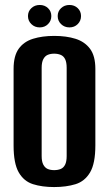

<svg xmlns="http://www.w3.org/2000/svg" viewBox="-20 -745 441 777"><path d="M198.9 12Q150.4 12 113.4 0.3Q76.4 -11.5 55.7 -47.6Q35 -83.8 35 -156.1V-466.3Q35 -518.8 55.7 -547.7Q76.4 -576.5 113.7 -588.1Q151 -599.7 199.5 -599.7Q248.4 -599.7 285.7 -588Q323 -576.2 344.5 -547.4Q365.9 -518.5 365.9 -466.3V-156.8Q365.9 -83.5 344.5 -47.3Q323 -11.1 285.6 0.4Q248.1 12 198.9 12ZM199.2 -56.5Q214.1 -56.5 225.7 -61.2Q237.2 -66 243.5 -78.6Q249.8 -91.1 249.8 -113.5V-470.8Q249.8 -493.1 243.5 -505.7Q237.2 -518.3 225.5 -523Q213.8 -527.8 199.2 -527.8Q184.3 -527.8 173.1 -523Q162 -518.3 155.3 -505.7Q148.6 -493.1 148.6 -470.8V-113.5Q148.6 -91.1 155.3 -78.6Q162 -66 173.1 -61.2Q184.3 -56.5 199.2 -56.5ZM140.8 -634.1Q120.5 -634.1 106.9 -647.5Q93.2 -660.8 93.2 -680Q93.2 -699.2 106.9 -712Q120.5 -724.9 140.8 -724.9Q161 -724.9 174.4 -712Q187.7 -699.2 187.7 -680Q187.7 -660.8 174.4 -647.5Q161 -634.1 140.8 -634.1ZM261 -634.1Q240.8 -634.1 227.1 -647.5Q213.5 -660.8 213.5 -680Q213.5 -699.2 227.1 -712Q240.8 -724.9 261 -724.9Q281.3 -724.9 294.6 -712Q307.9 -699.2 307.9 -680Q307.9 -660.8 294.6 -647.5Q281.3 -634.1 261 -634.1Z"/></svg>

Font: Alumni Sans SC Thin
Style: Regular
Weight: 100
Designer: Robert E. Leuschke
Foundry: Robert E. Leuschke
Version: Version 1.018